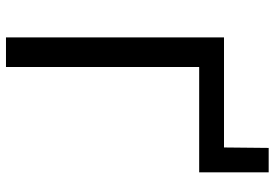

<svg xmlns="http://www.w3.org/2000/svg" viewBox="-158 -760 918 642"><g transform="rotate(90 301.0 -439.0)"><path d="M105 -729H473.1L474.6 -878.4H556.2V-646H204.1V0H105Z"/></g></svg>

Font: Vazir Code Hack
Style: Code-Hack
Weight: 400
Foundry: DejaVu fonts team - Redesigned by Saber Rastikerdar
Version: Version 1.1.2